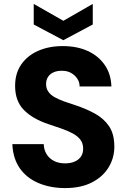

<svg xmlns="http://www.w3.org/2000/svg" viewBox="-20 -947 648 979"><path d="M312 12Q237 12 176.5 -13.5Q116 -39 81 -89Q46 -139 43 -212H203Q204 -183 217.5 -161Q231 -139 255 -126.5Q279 -114 311 -114Q339 -114 359.5 -122.5Q380 -131 392 -147.5Q404 -164 404 -189Q404 -216 390 -234.5Q376 -253 351 -266.5Q326 -280 294.5 -291Q263 -302 227 -314Q146 -341 101.5 -386.5Q57 -432 57 -509Q57 -573 88.5 -618.5Q120 -664 175 -688Q230 -712 299 -712Q372 -712 426.5 -687.5Q481 -663 513.5 -616.5Q546 -570 548 -506H386Q386 -528 374 -546Q362 -564 342.5 -575Q323 -586 298 -586Q275 -587 256 -579.5Q237 -572 226 -556.5Q215 -541 215 -518Q215 -496 226.5 -479.5Q238 -463 258.5 -451.5Q279 -440 306.5 -430Q334 -420 366 -410Q420 -392 464.5 -367.5Q509 -343 536 -303.5Q563 -264 563 -199Q563 -142 534 -94Q505 -46 449 -17Q393 12 312 12ZM303 -742 152 -822V-927L303 -841L453 -927V-822Z"/></svg>

Font: DM Sans 20pt Black
Style: Regular
Weight: 900
Version: Version 4.004;gftools[0.9.30]